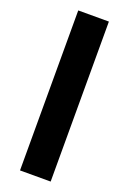

<svg xmlns="http://www.w3.org/2000/svg" viewBox="-166 -765 663 989"><g transform="rotate(20 166.0 -270.5)"><path d="M250 -709V168H82V-709Z"/></g></svg>

Font: Human Sans Black
Style: Regular
Weight: 800
Designer: Tim Radville
Foundry: Continuum
Version: Version 1.000;FEAKit 1.0